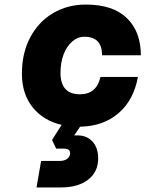

<svg xmlns="http://www.w3.org/2000/svg" viewBox="-20 -538 637 841"><path d="M76 -215Q76 -306 112.5 -374.5Q149 -443 212.5 -480.5Q276 -518 356 -518Q475 -518 536 -458.5Q597 -399 597 -296H427Q427 -377 350 -377Q320 -377 296 -356Q272 -335 258.5 -299.5Q245 -264 245 -219Q245 -125 330 -125Q403 -125 420 -201H584Q566 -100 499.5 -42.5Q433 15 331 17L305 55H319Q361 55 385.5 82.5Q410 110 410 156Q410 215 366 249Q322 283 247 283H140L160 167H241Q262 167 274.5 157.5Q287 148 287 133Q287 113 260 113H226L208 75L250 9Q169 -10 122.5 -68.5Q76 -127 76 -215Z"/></svg>

Font: Overused Grotesk ExtraBold
Style: Italic
Weight: 800
Italic angle: -10°
Version: Version 0.003